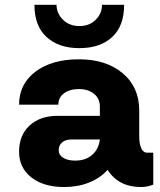

<svg xmlns="http://www.w3.org/2000/svg" viewBox="-20 -751 651 781"><path d="M302.7 -555.2Q219.2 -555.2 169.7 -600.1Q120.1 -645 120.1 -731.4H210Q210 -696.8 236.1 -670.9Q262.2 -645 302.7 -645Q344.2 -645 369.6 -670.9Q395 -696.8 395 -731.4H484.9Q484.9 -645 436 -600.1Q387.2 -555.2 302.7 -555.2ZM577.6 -129.9H603.5V0Q578.6 9.8 553.7 9.8Q462.4 9.8 417.5 -60.1Q388.2 -26.9 342.3 -8.5Q296.4 9.8 241.2 9.8Q157.7 9.8 107.7 -29.3Q57.6 -68.4 57.6 -133.8Q57.6 -200.7 100.1 -240.2Q142.6 -279.8 214.8 -279.8H386.2V-317.4Q386.2 -350.1 362.5 -369.4Q338.9 -388.7 301.3 -388.7Q263.7 -388.7 240.5 -371.6Q217.3 -354.5 217.3 -325.2H57.6Q57.6 -409.2 124.3 -459.5Q190.9 -509.8 301.3 -509.8Q411.6 -509.8 479 -453.1Q546.4 -396.5 546.4 -301.3V-194.8Q546.4 -164.6 554.9 -147.2Q563.5 -129.9 577.6 -129.9ZM286.1 -97.7Q328.1 -97.7 354.7 -120.8Q381.3 -144 386.2 -183.6H270Q246.6 -183.6 232.7 -171.9Q218.8 -160.2 218.8 -140.1Q218.8 -120.6 237.1 -109.1Q255.4 -97.7 286.1 -97.7Z"/></svg>

Font: Now Alt
Style: Bold
Weight: 700
Designer: Alfredo Marco Pradil
Foundry: Alfredo Marco Pradil
Version: Version 1.002;PS 001.002;hotconv 1.0.88;makeotf.lib2.5.64775